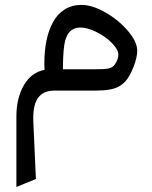

<svg xmlns="http://www.w3.org/2000/svg" viewBox="-20 -367 616 778"><path d="M234.9 -86.4H249H319.3H368.7Q401.4 -86.4 414.3 -88.4Q427.2 -90.3 435.1 -95.7Q443.8 -101.1 451.7 -116.2Q459.5 -131.3 459.5 -145.5Q459.5 -166 434.1 -192.1Q408.7 -218.3 371.8 -236.8Q335 -255.4 305.7 -255.4Q257.3 -255.4 243.7 -200.7Q236.3 -173.8 234.9 -97.7Q234.9 -91.3 234.9 -86.4ZM369.1 0H201.7Q157.7 0 136.2 26.9Q114.7 53.7 114.7 111.8Q114.7 123.5 115.2 129.4L125.5 358.4L46.4 390.6V105.5Q46.4 30.3 76.9 -22Q107.4 -74.2 160.6 -84Q159.7 -106.4 159.7 -109.9Q159.7 -160.2 168.2 -202.1Q176.8 -244.1 194.6 -277.1Q212.4 -310.1 241.9 -328.6Q271.5 -347.2 310.5 -347.2Q353 -347.2 406.5 -316.9Q460 -286.6 498 -242.2Q536.1 -197.8 536.1 -161.1Q536.1 -134.8 521 -95.9Q505.9 -57.1 488.8 -38.1Q476.6 -24.9 461.9 -16.6Q447.3 -8.3 424.6 -4.2Q401.9 0 369.1 0Z"/></svg>

Font: Samim FD-WOL
Style: FD-WOL
Weight: 400
Foundry: DejaVu fonts team - Redesigned by Saber Rastikerdar
Version: Version 4.0.0